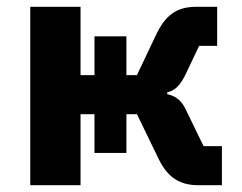

<svg xmlns="http://www.w3.org/2000/svg" viewBox="-20 -545 711 565"><path d="M69 -525V0H217V-209H258V-95H352V-209H383L446 -79C472 -25 506 0 564 0H633V-115H579L527 -222C513 -252 496 -262 472 -268V-273C494 -279 509 -291 526 -326L566 -410H619V-525H558C499 -525 466 -500 438 -440L383 -324H352V-438H258V-324H217V-525Z"/></svg>

Font: Braiins Sans
Style: Bold
Weight: 700
Designer: Mike Abbink, Paul van der Laan, Pieter van Rosmalen, Jiri Chlebus, Lubos Buracinsky
Foundry: Bold Monday, Sudetype
Version: Version 1.000;hotconv 1.0.109;makeotfexe 2.5.65596